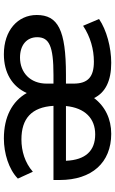

<svg xmlns="http://www.w3.org/2000/svg" viewBox="180 -770 599 1000"><g transform="rotate(90 480.0 -269.5)"><path d="M262.7 10.3C357.9 10.3 430.2 -32.7 463.9 -108.9C507.3 -32.7 588.4 10.3 700.7 10.3C778.8 10.3 861.8 -15.6 909.7 -62.5L874 -140.6C826.7 -99.1 766.1 -81.1 705.6 -81.1C597.7 -81.1 537.6 -133.3 530.8 -248H917V-280.3C917 -447.8 826.7 -548.8 676.3 -548.8C599.1 -548.8 533.7 -517.1 490.2 -459.5C461.4 -518.6 400.4 -548.8 307.1 -548.8C226.1 -548.8 135.3 -524.4 78.6 -485.4L113.8 -402.3C171.4 -440.4 236.3 -458.5 300.3 -458.5C378.9 -458.5 415 -428.7 415 -352.1V-313H369.1C135.3 -313 57.6 -271.5 57.6 -160.6C57.6 -62.5 137.7 10.7 262.7 10.3ZM679.2 -465.3C764.6 -465.3 812.5 -415.5 816.9 -313H531.7C541.5 -412.6 596.7 -465.3 679.2 -465.3ZM279.3 -73.7C213.9 -73.7 173.3 -108.9 173.3 -163.1C173.3 -225.6 219.2 -248 369.6 -248H415V-212.4C415 -127 357.4 -73.7 279.3 -73.7Z"/></g></svg>

Font: Winston Medium
Style: Regular
Weight: 500
Designer: Vernon Adams, Kim Jin-seong, David Berlow, Cristiano Sobral
Foundry: The Winston Project Authors
Version: Version 3.004